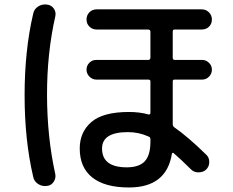

<svg xmlns="http://www.w3.org/2000/svg" viewBox="-20 -785 1040 857"><path d="M550.8 -195.3Q435.5 -195.3 435.5 -122.1Q435.5 -38.1 545.9 -38.1Q600.6 -38.1 626 -64.9Q651.4 -91.8 651.4 -152.3V-164.1Q651.4 -172.9 642.6 -175.8Q599.6 -195.3 550.8 -195.3ZM555.7 51.8Q448.2 51.8 392.1 7.3Q335.9 -37.1 335.9 -122.1Q335.9 -195.3 387.7 -240.2Q439.5 -285.2 555.7 -285.2Q603.5 -285.2 641.6 -274.4Q650.4 -272.5 651.4 -280.3V-421.9Q651.4 -429.7 641.6 -429.7H410.2Q392.6 -429.7 379.4 -442.9Q366.2 -456.1 366.2 -474.1Q366.2 -492.2 378.9 -504.9Q391.6 -517.6 410.2 -517.6H641.6Q650.4 -517.6 651.4 -526.4V-643.6Q651.4 -652.3 641.6 -653.3H411.1Q392.6 -653.3 379.4 -666Q366.2 -678.7 366.2 -697.8Q366.2 -716.8 378.9 -730Q391.6 -743.2 411.1 -743.2H880.9Q899.4 -743.2 912.6 -730Q925.8 -716.8 925.8 -697.8Q925.8 -678.7 913.1 -666Q900.4 -653.3 880.9 -653.3H758.8Q751 -653.3 751 -643.6V-526.4Q751 -518.6 758.8 -517.6H881.8Q899.4 -517.6 912.6 -504.9Q925.8 -492.2 925.8 -474.1Q925.8 -456.1 913.1 -442.9Q900.4 -429.7 881.8 -429.7H758.8Q751 -429.7 751 -421.9V-230.5Q751 -222.7 757.8 -216.8Q817.4 -175.8 900.4 -94.7Q914.1 -82 914.1 -62Q914.1 -42 900.4 -28.3Q886.7 -15.6 865.7 -15.6Q844.7 -15.6 831.1 -30.3Q786.1 -75.2 754.9 -101.6Q749 -105.5 747.1 -97.7Q722.7 51.8 555.7 51.8ZM189.5 44.9Q168 47.9 149.9 36.1Q131.8 24.4 127.9 2.9Q89.8 -160.2 89.8 -359.9Q89.8 -559.6 127.9 -722.7Q131.8 -744.1 149.9 -755.9Q168 -767.6 189.5 -764.6Q209 -762.7 220.2 -746.6Q231.4 -730.5 226.6 -710.9Q189.5 -546.9 189.9 -359.9Q190.4 -172.9 226.6 -8.8Q230.5 9.8 219.7 26.4Q209 43 189.5 44.9Z"/></svg>

Font: Rounded Mgen+ 1mn medium
Style: Regular
Weight: 500
Designer: [Source Han Sans]
Ryoko NISHIZUKA  (kana & ideographs); Paul D. Hunt (Latin, Greek & Cyrillic); Wenlong ZHANG  (bopomofo
Version: Version 1.059.20150602